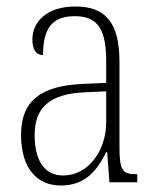

<svg xmlns="http://www.w3.org/2000/svg" viewBox="-20 -563 486 593"><path d="M168 10C245 10 281 -39 308 -93H311L318 0H404V-25H401C359 -25 349 -36 349 -107V-372C349 -493 306 -543 213 -543C125 -543 80 -496 80 -441C80 -410 91 -393 113 -393C113 -473 139 -513 211 -513C287 -513 308 -466 308 -371V-307L239 -304C107 -299 45 -252 45 -147C45 -41 96 10 168 10ZM175 -21C113 -21 87 -74 87 -145C87 -226 127 -273 243 -278L308 -281V-186C308 -98 253 -21 175 -21Z"/></svg>

Font: Noto Serif Devanagari Condensed ExtraLight
Style: Regular
Weight: 200
Width: 3
Designer: Universal Thirst, Indian Type Foundry and the Monotype Design Team
Foundry: Monotype Imaging Inc.
Version: Version 2.004